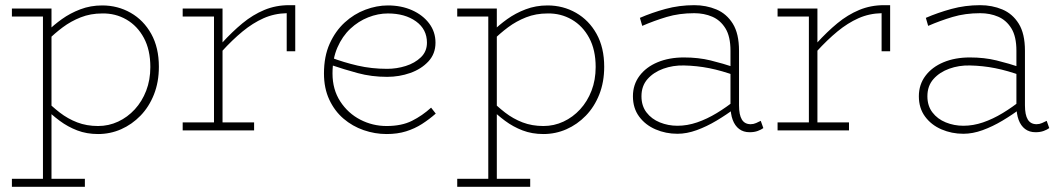

<svg xmlns="http://www.w3.org/2000/svg" viewBox="-20 -504 4097 742"><path d="M359 14Q315 14 278.5 0Q242 -14 211 -37Q180 -60 153 -87V-121Q180 -93 211 -69Q242 -45 278.5 -31Q315 -17 359 -17Q400 -17 436.5 -34Q473 -51 501 -81.5Q529 -112 545 -153.5Q561 -195 561 -245Q561 -311 536 -357.5Q511 -404 468.5 -428.5Q426 -453 375 -452Q330 -452 292 -437Q254 -422 222.5 -398.5Q191 -375 163 -347V-383Q187 -407 219 -430Q251 -453 290.5 -468Q330 -483 375 -483Q435 -483 485 -454.5Q535 -426 564.5 -373Q594 -320 594 -246Q594 -187 575 -139Q556 -91 523 -57Q490 -23 448 -4.5Q406 14 359 14ZM26 218V187H308V218ZM146 217V-471H179V217ZM26 -440V-471H179V-440Z M837 -305V-337Q877 -381 917 -414Q957 -447 1001.5 -465.5Q1046 -484 1097 -484H1121V-306H1088V-453Q1040 -452 998.5 -433.5Q957 -415 917.5 -382.5Q878 -350 837 -305ZM686 0V-31H962V0ZM807 0V-471H840V0ZM686 -440V-471H840V-440Z M1474 14Q1429 14 1385.5 -1Q1342 -16 1307.5 -45.5Q1273 -75 1252.5 -119Q1232 -163 1232 -220Q1232 -286 1254 -335Q1276 -384 1312 -417Q1348 -450 1392 -466.5Q1436 -483 1479 -483Q1531 -483 1572.5 -464.5Q1614 -446 1638.5 -413.5Q1663 -381 1663 -339Q1663 -296 1635.5 -266.5Q1608 -237 1565.5 -222Q1523 -207 1476 -207Q1416 -207 1362.5 -221.5Q1309 -236 1259 -253L1258 -282Q1308 -263 1362 -250.5Q1416 -238 1476 -238Q1513 -238 1548 -249Q1583 -260 1606.5 -282.5Q1630 -305 1630 -339Q1630 -391 1587.5 -421.5Q1545 -452 1479 -452Q1441 -452 1403 -437Q1365 -422 1334 -393Q1303 -364 1284 -320.5Q1265 -277 1265 -220Q1265 -158 1295 -112Q1325 -66 1372.5 -41.5Q1420 -17 1474 -17Q1532 -17 1572 -37Q1612 -57 1646 -88L1664 -65Q1639 -43 1611 -25Q1583 -7 1549.5 3.5Q1516 14 1474 14Z M2080 14Q2036 14 1999.5 0Q1963 -14 1932 -37Q1901 -60 1874 -87V-121Q1901 -93 1932 -69Q1963 -45 1999.5 -31Q2036 -17 2080 -17Q2121 -17 2157.5 -34Q2194 -51 2222 -81.5Q2250 -112 2266 -153.5Q2282 -195 2282 -245Q2282 -311 2257 -357.5Q2232 -404 2189.5 -428.5Q2147 -453 2096 -452Q2051 -452 2013 -437Q1975 -422 1943.5 -398.5Q1912 -375 1884 -347V-383Q1908 -407 1940 -430Q1972 -453 2011.5 -468Q2051 -483 2096 -483Q2156 -483 2206 -454.5Q2256 -426 2285.5 -373Q2315 -320 2315 -246Q2315 -187 2296 -139Q2277 -91 2244 -57Q2211 -23 2169 -4.5Q2127 14 2080 14ZM1747 218V187H2029V218ZM1867 217V-471H1900V217ZM1747 -440V-471H1900V-440Z M2877 7Q2853 7 2836.5 -5.5Q2820 -18 2811.5 -41Q2803 -64 2803 -97V-308Q2803 -363 2783.5 -394.5Q2764 -426 2732.5 -439.5Q2701 -453 2663 -453Q2605 -453 2556.5 -438.5Q2508 -424 2462 -404L2453 -435Q2499 -455 2552 -469.5Q2605 -484 2663 -484Q2709 -484 2748.5 -467.5Q2788 -451 2812 -412.5Q2836 -374 2836 -308V-97Q2836 -60 2847 -42Q2858 -24 2881 -24Q2892 -24 2902 -28.5Q2912 -33 2920 -37L2930 -9Q2922 -3 2908.5 2Q2895 7 2877 7ZM2598 13Q2553 13 2513.5 -4Q2474 -21 2450 -53.5Q2426 -86 2426 -132Q2426 -177 2451.5 -211Q2477 -245 2521.5 -263.5Q2566 -282 2623 -282Q2679 -282 2726 -270.5Q2773 -259 2824 -242V-211Q2769 -231 2721 -240.5Q2673 -250 2623 -251Q2581 -252 2543.5 -238.5Q2506 -225 2482.5 -198.5Q2459 -172 2459 -132Q2459 -95 2478.5 -69.5Q2498 -44 2530 -31Q2562 -18 2598 -18Q2636 -18 2674 -31Q2712 -44 2750 -67Q2788 -90 2824 -119V-88Q2788 -61 2749.5 -38Q2711 -15 2672.5 -1Q2634 13 2598 13Z M3136 -305V-337Q3176 -381 3216 -414Q3256 -447 3300.5 -465.5Q3345 -484 3396 -484H3420V-306H3387V-453Q3339 -452 3297.5 -433.5Q3256 -415 3216.5 -382.5Q3177 -350 3136 -305ZM2985 0V-31H3261V0ZM3106 0V-471H3139V0ZM2985 -440V-471H3139V-440Z M3982 7Q3958 7 3941.5 -5.5Q3925 -18 3916.5 -41Q3908 -64 3908 -97V-308Q3908 -363 3888.5 -394.5Q3869 -426 3837.5 -439.5Q3806 -453 3768 -453Q3710 -453 3661.5 -438.5Q3613 -424 3567 -404L3558 -435Q3604 -455 3657 -469.5Q3710 -484 3768 -484Q3814 -484 3853.5 -467.5Q3893 -451 3917 -412.5Q3941 -374 3941 -308V-97Q3941 -60 3952 -42Q3963 -24 3986 -24Q3997 -24 4007 -28.5Q4017 -33 4025 -37L4035 -9Q4027 -3 4013.5 2Q4000 7 3982 7ZM3703 13Q3658 13 3618.5 -4Q3579 -21 3555 -53.5Q3531 -86 3531 -132Q3531 -177 3556.5 -211Q3582 -245 3626.5 -263.5Q3671 -282 3728 -282Q3784 -282 3831 -270.5Q3878 -259 3929 -242V-211Q3874 -231 3826 -240.5Q3778 -250 3728 -251Q3686 -252 3648.5 -238.5Q3611 -225 3587.5 -198.5Q3564 -172 3564 -132Q3564 -95 3583.5 -69.5Q3603 -44 3635 -31Q3667 -18 3703 -18Q3741 -18 3779 -31Q3817 -44 3855 -67Q3893 -90 3929 -119V-88Q3893 -61 3854.5 -38Q3816 -15 3777.5 -1Q3739 13 3703 13Z"/></svg>

Font: BioRhyme ExtraLight
Style: Regular
Weight: 250
Designer: Aoife Mooney
Foundry: Aoife Mooney Type
Version: Version 1.600;gftools[0.9.33]